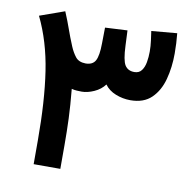

<svg xmlns="http://www.w3.org/2000/svg" viewBox="-76 -741 825 817"><g transform="rotate(10 337.0 -332.0)"><path d="M479 -339.4Q446.3 -339.4 415.5 -351.6Q384.8 -363.8 367.7 -387.7Q350.6 -364.7 322.3 -352.1Q293.9 -339.4 269.5 -339.4Q258.8 -339.4 247.8 -340.1Q236.8 -340.8 225.6 -343.8Q232.4 -272.9 234.6 -217.8Q236.8 -162.6 236.8 -101.6V0H121.6V-103Q121.6 -273.4 102.5 -398.9Q83.5 -524.4 34.2 -626L141.1 -664.1Q158.2 -623.5 168.9 -592.5Q179.7 -561.5 196.3 -521.5Q206.5 -497.1 220.7 -479Q234.9 -460.9 264.2 -460.4Q295.4 -460.4 306.9 -482.2Q318.4 -503.9 318.8 -555.7L319.8 -625L416 -629.9L418.9 -564.9Q421.4 -501.5 434.3 -481Q447.3 -460.4 475.1 -460.4Q495.6 -460.4 506.3 -474.9Q517.1 -489.3 521 -511.5Q524.9 -533.7 524.9 -557.6Q524.9 -581.1 521.7 -604.5Q518.6 -627.9 516.1 -645L626.5 -654.8Q630.9 -612.3 630.9 -567.9Q630.9 -507.8 616.9 -455.8Q603 -403.8 569.8 -371.6Q536.6 -339.4 479 -339.4Z"/></g></svg>

Font: Vazirmatn UI NL SemiBold
Style: Regular
Weight: 600
Designer: Saber Rastikerdar
Foundry: Saber Rastikerdar
Version: Version 33.003